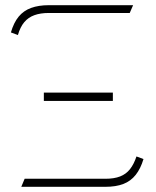

<svg xmlns="http://www.w3.org/2000/svg" viewBox="-20 -720 602 740"><path d="M22 -595 49 -585Q58 -616 73.5 -634.5Q89 -653 112.5 -661.5Q136 -670 168 -670H480L493 -700H168Q129 -700 100 -689.5Q71 -679 52 -656Q33 -633 22 -595ZM415 -331V-363H149V-331ZM386 -31H75L62 0H386Q427 0 455.5 -11Q484 -22 503 -46Q522 -70 533 -107L506 -117Q496 -87 481 -68Q466 -49 443 -40Q420 -31 386 -31Z"/></svg>

Font: Advent Pro ExtraLight
Style: Regular
Weight: 250
Version: Version 3.000